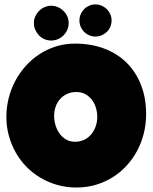

<svg xmlns="http://www.w3.org/2000/svg" viewBox="-20 -880 678 852"><path d="M628.4 -374Q628.4 -329.6 618.2 -288.3Q607.9 -247.1 588.6 -210.9Q569.3 -174.8 541.7 -144.8Q514.2 -114.7 479.7 -93.3Q445.3 -71.8 404.8 -59.8Q364.3 -47.9 318.8 -47.9Q274.9 -47.9 235.1 -59.1Q195.3 -70.3 160.6 -90.6Q126 -110.8 97.9 -139.4Q69.8 -168 50 -202.9Q30.3 -237.8 19.3 -277.8Q8.3 -317.9 8.3 -361.3Q8.3 -403.8 18.6 -444.6Q28.8 -485.4 48.1 -521.5Q67.4 -557.6 94.7 -587.9Q122.1 -618.2 156 -640.1Q189.9 -662.1 229.5 -674.3Q269 -686.5 313 -686.5Q383.8 -686.5 442.1 -664.6Q500.5 -642.6 541.7 -601.8Q583 -561 605.7 -503.2Q628.4 -445.3 628.4 -374ZM411.6 -361.3Q411.6 -382.3 405.5 -402.1Q399.4 -421.9 387.7 -437.3Q376 -452.6 358.6 -462.2Q341.3 -471.7 318.8 -471.7Q295.9 -471.7 277.8 -463.4Q259.8 -455.1 246.8 -440.7Q233.9 -426.3 227.1 -407Q220.2 -387.7 220.2 -366.2Q220.2 -345.7 226.1 -325.2Q231.9 -304.7 243.7 -288.1Q255.4 -271.5 272.7 -261.2Q290 -251 313 -251Q335.9 -251 354.2 -260Q372.6 -269 385.3 -284.4Q397.9 -299.8 404.8 -319.8Q411.6 -339.8 411.6 -361.3ZM475.1 -789.1Q475.1 -773.9 469.5 -761Q463.9 -748 454.1 -738.5Q444.3 -729 431.2 -723.4Q418 -717.8 402.8 -717.8Q388.7 -717.8 375.7 -723.4Q362.8 -729 353.3 -738.5Q343.8 -748 338.1 -761Q332.5 -773.9 332.5 -789.1Q332.5 -803.7 338.1 -816.7Q343.8 -829.6 353.3 -839.4Q362.8 -849.1 375.7 -854.7Q388.7 -860.4 402.8 -860.4Q418 -860.4 431.2 -854.7Q444.3 -849.1 454.1 -839.4Q463.9 -829.6 469.5 -816.7Q475.1 -803.7 475.1 -789.1ZM284.7 -778.3Q284.7 -762.2 278.6 -748Q272.5 -733.9 262 -723.1Q251.5 -712.4 237.3 -706.3Q223.1 -700.2 207.5 -700.2Q191.4 -700.2 177.2 -706.3Q163.1 -712.4 152.8 -723.1Q142.6 -733.9 136.5 -748Q130.4 -762.2 130.4 -778.3Q130.4 -793.5 136.5 -807.1Q142.6 -820.8 152.8 -831.3Q163.1 -841.8 177.2 -848.1Q191.4 -854.5 207.5 -854.5Q223.1 -854.5 237.3 -848.1Q251.5 -841.8 262 -831.3Q272.5 -820.8 278.6 -807.1Q284.7 -793.5 284.7 -778.3Z"/></svg>

Font: Luckiest Guy
Style: Regular
Weight: 400
Designer: Astigmatic (AOETI)
Foundry: Astigmatic (AOETI)
Version: Version 1.000